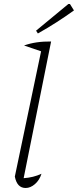

<svg xmlns="http://www.w3.org/2000/svg" viewBox="-20 -933 389 958"><path d="M187 -66Q177 -34 154.5 -14.5Q132 5 108 5Q65 5 54 -52L185 -677L100 -706Q158 -727 235 -726L98 -44Q146 -47 187 -66ZM169 -766 160 -780 321 -913H329L349 -881Q306 -850 261.5 -821.5Q217 -793 169 -766Z"/></svg>

Font: Piazzolla ExtraLight
Style: Italic
Weight: 200
Italic angle: -11.3°
Designer: Juan Pablo del Peral
Foundry: Huerta Tipografica
Version: Version 1.330